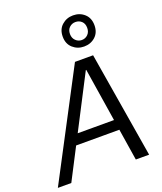

<svg xmlns="http://www.w3.org/2000/svg" viewBox="-206 -1085 1005 1194"><g transform="rotate(-20 297.0 -488.0)"><path d="M-33 0 335 -700H455L571 0H483L384 -629H381L56 0ZM117 -209 153 -277H480L492 -209ZM422 -770Q379 -770 348 -797.5Q317 -825 317 -873Q317 -921 348 -948.5Q379 -976 422 -976Q466 -976 496.5 -948.5Q527 -921 527 -873Q527 -825 496.5 -797.5Q466 -770 422 -770ZM422 -813Q446 -813 462.5 -829.5Q479 -846 479 -873Q479 -901 462.5 -916.5Q446 -932 422 -932Q399 -932 382 -916.5Q365 -901 365 -873Q365 -846 382 -829.5Q399 -813 422 -813Z"/></g></svg>

Font: DM Sans 36pt
Style: Italic
Weight: 400
Italic angle: -10°
Designer: Colophon Foundry, Jonny Pinhorn
Foundry: Colophon Foundry
Version: Version 4.004;gftools[0.9.30]